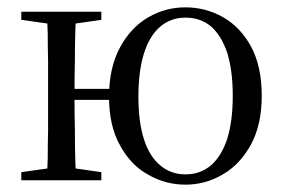

<svg xmlns="http://www.w3.org/2000/svg" viewBox="-20 -491 778 523"><path d="M38 0H256V-22L159 -36H137L38 -22ZM38 -437 137 -423H159L256 -437V-459H38ZM107 0H187Q186 -22 185 -59Q184 -96 184 -138Q183 -179 183 -213V-253Q183 -284 184 -324Q184 -363 185 -400Q186 -437 187 -459H107Q109 -437 110 -400Q110 -363 111 -324Q111 -284 111 -253V-206Q111 -175 111 -136Q110 -96 110 -59Q109 -22 107 0ZM137 -219H334V-249H137ZM485 12Q540 12 587 -16Q634 -43 664 -98Q693 -152 693 -230Q693 -310 664 -364Q635 -417 588 -444Q540 -471 485 -471Q431 -471 384 -444Q336 -416 307 -362Q277 -307 277 -227Q277 -148 307 -95Q336 -41 384 -15Q431 12 485 12ZM485 -16Q445 -16 416 -41Q387 -65 372 -112Q357 -159 357 -227Q357 -297 372 -345Q387 -393 416 -418Q445 -443 485 -443Q526 -443 555 -419Q583 -394 599 -347Q614 -299 614 -230Q614 -161 599 -113Q583 -65 555 -41Q526 -16 485 -16Z"/></svg>

Font: Source Serif 4 48pt
Style: Regular
Weight: 400
Designer: Frank Grie√ühammer
Foundry: Adobe Systems Incorporated
Version: Version 4.004;hotconv 1.0.116;makeotfexe 2.5.65601